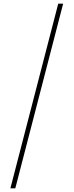

<svg xmlns="http://www.w3.org/2000/svg" viewBox="-20 -819 404 1055"><path d="M327 -799H300L37 216H64Z"/></svg>

Font: Noto Sans Sinhala ExtraCondensed Thin
Style: Regular
Weight: 100
Width: 2
Designer: Jelle Bosma - Monotype Design Team
Foundry: Monotype Imaging Inc.
Version: Version 2.006